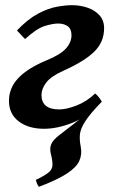

<svg xmlns="http://www.w3.org/2000/svg" viewBox="-20 -477 440 741"><path d="M14.6 -87.9Q14.6 -137.2 50.3 -175.3Q85.9 -213.4 160.6 -244.6Q213.4 -266.1 234.6 -290Q255.9 -314 255.9 -340.8Q255.9 -365.2 241.5 -375.7Q227.1 -386.2 203.6 -386.2Q184.1 -386.2 152.8 -376.7Q121.6 -367.2 76.7 -326.2L45.4 -359.4Q87.4 -403.3 126.5 -424.1Q165.5 -444.8 199.2 -450.9Q232.9 -457 258.8 -457Q289.1 -457 317.4 -447.5Q345.7 -438 363.8 -418.2Q381.8 -398.4 381.8 -368.2Q381.8 -314.9 344 -277.8Q306.2 -240.7 228 -205.6Q177.2 -183.1 158.7 -158.7Q140.1 -134.3 140.1 -110.4Q140.1 -54.7 209 -54.7Q235.8 -54.7 274.9 -69.6Q314 -84.5 347.2 -116.2Q361.3 -105 373 -84.5Q318.4 -26.9 260.3 -3.4Q202.1 20 149.9 20Q89.4 20 52 -8.8Q14.6 -37.6 14.6 -87.9ZM318.4 -41 373 -84.5Q327.1 -37.6 308.6 -8.3Q290 21 288.3 43Q286.6 64.9 291.5 88.4Q297.4 118.7 286.1 143.8Q274.9 168.9 237.8 193.1Q200.7 217.3 129.9 244.1Q127 240.2 124 234.1Q121.1 228 118.2 217.3Q151.9 201.2 166.5 189.5Q181.2 177.7 182.4 162.1Q183.6 146.5 176.8 119.1Q170.9 97.7 177.2 80.6Q183.6 63.5 211.9 42Q233.9 24.9 259.5 5.4Q285.2 -14.2 318.4 -41Z"/></svg>

Font: Gentium Plus
Style: Bold Italic
Weight: 700
Italic angle: -8°
Designer: Victor Gaultney, Annie Olsen, Iska Routamaa, Becca Hirsbrunner
Foundry: SIL International
Version: Version 6.101